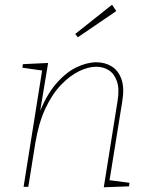

<svg xmlns="http://www.w3.org/2000/svg" viewBox="-20 -792 634 814"><path d="M420 2 478 -361Q487 -414 476 -446.5Q465 -479 441.5 -494Q418 -509 388 -509Q354 -509 315 -490Q276 -471 238.5 -432Q201 -393 172.5 -332Q144 -271 130 -187L100 0H80L160 -502L166 -492L75 -505L77 -520L184 -525L147 -302L142 -301Q174 -386 216.5 -435.5Q259 -485 304 -506.5Q349 -528 388 -528Q425 -528 453.5 -510.5Q482 -493 495 -456Q508 -419 498 -360L443 -19L436 -29L529 -17L527 -2ZM310 -634 299 -648 455 -772 473 -745Z"/></svg>

Font: Bitter Thin Thin
Style: Italic
Weight: 250
Italic angle: -9°
Version: Version 2.002